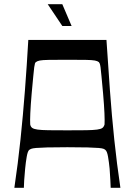

<svg xmlns="http://www.w3.org/2000/svg" viewBox="-20 -889 638 909"><path d="M48 0Q65 -114 77 -228.5Q89 -343 98 -460.5Q107 -578 114 -700H484Q492 -578 500.5 -460.5Q509 -343 521 -228.5Q533 -114 550 0H504Q504 -9 502.5 -35Q501 -61 499 -90Q496 -121 491.5 -147Q487 -173 479 -179Q476 -182 470 -184.5Q464 -187 447 -188.5Q430 -190 395 -191Q360 -192 299 -192Q238 -192 203 -191Q168 -190 151 -188.5Q134 -187 128 -184.5Q122 -182 118 -179Q111 -173 106.5 -147Q102 -121 99 -90Q96 -61 94.5 -35Q93 -9 93 0ZM299 -272Q354 -272 387.5 -272.5Q421 -273 439.5 -275.5Q458 -278 465 -283.5Q472 -289 475 -300Q476 -317 474.5 -353Q473 -389 468 -447Q463 -498 460.5 -527.5Q458 -557 456 -570.5Q454 -584 452 -588.5Q450 -593 448 -595Q442 -600 429 -602.5Q416 -605 386 -605.5Q356 -606 299 -606Q242 -606 211.5 -605.5Q181 -605 168.5 -602.5Q156 -600 150 -595Q147 -593 145.5 -588.5Q144 -584 142 -570.5Q140 -557 137.5 -527.5Q135 -498 130 -447Q125 -389 123.5 -353Q122 -317 123 -300Q125 -289 132.5 -283.5Q140 -278 158 -275.5Q176 -273 210 -272.5Q244 -272 299 -272ZM275 -766 206 -869H275L319 -766Z"/></svg>

Font: Ojuju Medium
Style: Regular
Weight: 500
Designer: Chisaokwu Joboson, Mirko Velimirovic
Foundry: Udi Foundry
Version: Version 1.000